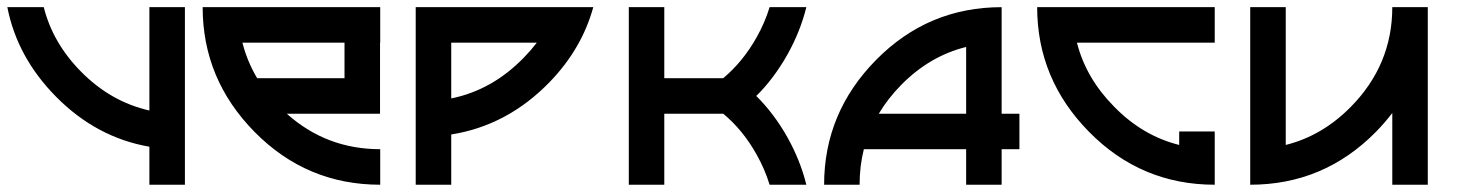

<svg xmlns="http://www.w3.org/2000/svg" viewBox="-69 -508 4044 528"><path d="M341.8 -204.1V-488.3H439.5V0H341.8V-104.5Q195.8 -129.9 85 -242.2Q-22 -350.6 -48.8 -488.3H51.3Q76.2 -389.6 153.8 -311Q235.8 -228 341.8 -204.1Z M976.6 -390.6V-488.3H488.3Q488.3 -290 631.3 -145Q774.4 0 976.6 0V-97.7Q828.6 -97.7 719.7 -195.3H976.1V-390.6ZM878.4 -293H638.2Q610.8 -338.9 597.7 -390.6H878.4Z M1171.9 -390.6V-237.3Q1285.2 -260.3 1372.1 -350.1Q1391.1 -369.6 1407.2 -390.6ZM1171.9 -138.2V0H1074.2V-488.3H1562.5Q1531.2 -374 1442.4 -282.2Q1326.2 -162.6 1171.9 -138.2Z M1757.8 -195.3V0H1660.2V-488.3H1757.8V-293H1919.9Q1974.1 -338.4 2011.7 -405.3Q2034.7 -446.3 2047.4 -488.3H2148.4Q2132.3 -422.4 2096.7 -358.4Q2058.6 -291 2010.7 -244.1Q2059.6 -195.8 2096.7 -129.9Q2132.3 -65.9 2148.4 0H2047.4Q2034.7 -42 2011.7 -83Q1974.1 -150.4 1919.9 -195.3Z M2587.9 -378.9Q2487.8 -354 2409.7 -274.9Q2372.6 -237.3 2347.7 -195.3H2587.9ZM2306.6 -97.7Q2294.9 -51.3 2294.9 0H2197.3Q2197.3 -198.2 2340.3 -343.3Q2483.4 -488.3 2685.5 -488.3V-195.3H2734.4V-97.7H2685.5V0H2587.9V-97.7Z M3173.8 -109.4V-146.5H3271.5V0Q3069.3 0 2926.3 -145Q2783.2 -290 2783.2 -488.3H3271.5V-390.6H2892.6Q2917.5 -292.5 2995.6 -213.9Q3073.7 -134.3 3173.8 -109.4Z M3369.1 -488.3H3466.8V-109.4Q3566.9 -134.3 3645.5 -213.9Q3759.8 -329.6 3759.8 -488.3H3857.4V0H3759.8V-197.3Q3739.3 -170.4 3714.4 -145Q3571.3 0 3369.1 0Z"/></svg>

Font: Arounder
Style: Regular
Weight: 400
Designer: Maxim Raikov
Foundry: Maxim Raikov
Version: Version 1.00 March 23, 2021, initial release